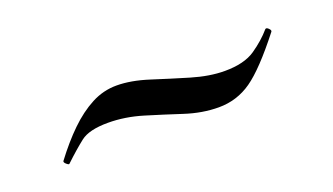

<svg xmlns="http://www.w3.org/2000/svg" viewBox="-28 -338 498 287"><g transform="rotate(-20 221.5 -194.0)"><path d="M50 -149Q49 -148 45.5 -151Q42 -154 43 -156Q61 -180 79 -197.5Q97 -215 116 -225Q135 -235 156 -235Q179 -235 207 -226Q235 -217 263.5 -208.5Q292 -200 316 -200Q347 -200 364.5 -212Q382 -224 394 -238Q396 -240 399.5 -236.5Q403 -233 401 -231Q365 -185 341.5 -168.5Q318 -152 289 -152Q263 -152 235.5 -161Q208 -170 180 -178.5Q152 -187 125 -187Q95 -187 81.5 -176.5Q68 -166 50 -149Z"/></g></svg>

Font: Cormorant Light Medium
Style: Italic
Weight: 500
Italic angle: -10°
Version: Version 4.000